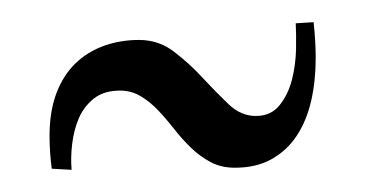

<svg xmlns="http://www.w3.org/2000/svg" viewBox="-20 -442 332 174"><path d="M264.2 -421.9Q265.1 -413.6 265.6 -405.5Q266.1 -397.5 266.1 -389.2Q266.1 -368.7 262 -350.6Q257.8 -332.5 249 -319.1Q240.2 -305.7 226.3 -297.9Q212.4 -290 192.9 -290Q180.2 -290 170.7 -295.2Q161.1 -300.3 153.1 -308.1Q145 -315.9 137.9 -325Q130.9 -334 123.5 -341.8Q116.2 -349.6 107.7 -354.7Q99.1 -359.9 88.9 -359.9Q74.2 -359.9 65.2 -352.8Q56.2 -345.7 51.5 -335Q46.9 -324.2 45.4 -311.5Q43.9 -298.8 44.9 -288.1L26.9 -289.1Q25.9 -296.4 25.4 -304Q24.9 -311.5 24.9 -318.8Q24.9 -340.8 31 -357.2Q37.1 -373.5 48.1 -384.3Q59.1 -395 74 -400.4Q88.9 -405.8 106 -405.8Q124 -405.8 137.9 -395Q151.9 -384.3 163.8 -371.3Q175.8 -358.4 187 -347.7Q198.2 -336.9 211.9 -336.9Q225.6 -336.9 233.4 -346.7Q241.2 -356.4 244.6 -369.9Q248 -383.3 248.3 -397.7Q248.5 -412.1 248 -420.9Z"/></svg>

Font: Bigelow Rules
Style: Regular
Weight: 400
Designer: Astigmatic (AOETI)
Foundry: Astigmatic (AOETI)
Version: Version 1.001